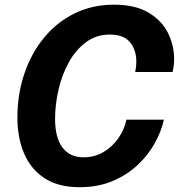

<svg xmlns="http://www.w3.org/2000/svg" viewBox="-20 -768 746 800"><path d="M663 -269.5Q652.5 -221.5 625.2 -172Q598 -122.5 553.8 -80.8Q509.5 -39 448.8 -13.5Q388 12 311.5 12Q222.5 12 165.2 -25.8Q108 -63.5 80.2 -129Q52.5 -194.5 52.5 -278Q52.5 -376 81.5 -461.2Q110.5 -546.5 163.8 -611.2Q217 -676 291 -712.2Q365 -748.5 455 -748.5Q543.5 -748.5 598.8 -715.5Q654 -682.5 679.8 -630.8Q705.5 -579 705.5 -522.5Q705.5 -494 699 -468H543.5Q545 -476 546.5 -488.5Q548 -501 548 -510.5Q548 -560.5 521.5 -592.2Q495 -624 438 -624Q381.5 -624 338.8 -592.5Q296 -561 267.2 -509.2Q238.5 -457.5 224 -395.2Q209.5 -333 209.5 -271.5Q209.5 -195 240 -153.8Q270.5 -112.5 328 -112.5Q374 -112.5 411.2 -134.5Q448.5 -156.5 473.2 -192.2Q498 -228 507 -269.5Z"/></svg>

Font: Epilogue
Style: Bold Italic
Weight: 700
Italic angle: -12°
Designer: Tyler Finck
Foundry: Etcetera Type Co
Version: Version 2.111; ttfautohint (v1.8.3)